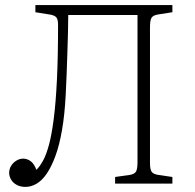

<svg xmlns="http://www.w3.org/2000/svg" viewBox="-20 -721 764 754"><path d="M80 13Q61 13 46.5 5.5Q32 -2 24 -15Q16 -28 16 -42Q16 -57 23.5 -69.5Q31 -82 44 -90Q57 -98 71 -98Q87 -98 100.5 -88Q114 -78 123 -54Q137 -68 149.5 -91Q162 -114 172.5 -153Q183 -192 191 -254Q199 -316 203.5 -406.5Q208 -497 208 -623Q208 -645 201 -653Q194 -661 175 -664L119 -673V-701H657V-673L600 -664Q581 -661 575 -651Q569 -641 569 -613V-81Q569 -56 575.5 -46.5Q582 -37 602 -34L657 -26V0H432V-26L489 -34Q508 -37 514 -47Q520 -57 520 -85V-662H248Q248 -633 247 -594Q246 -555 244.5 -511.5Q243 -468 241.5 -425.5Q240 -383 238 -348Q234 -270 223.5 -210Q213 -150 197.5 -108Q182 -66 163.5 -39Q145 -12 123.5 0.5Q102 13 80 13Z"/></svg>

Font: Literata ExtraLight
Style: Regular
Weight: 250
Designer: Latin by Veronika Burian and Jose Scaglione. Greek by Irene Vlachou. Cyrillic by Vera Evstafieva.
Foundry: TypeTogether
Version: Version 3.103;gftools[0.9.29]